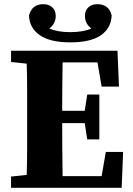

<svg xmlns="http://www.w3.org/2000/svg" viewBox="-20 -900 635 920"><path d="M33 -603V-657H543L550 -485H467L447 -601H280Q279 -544 278.5 -486Q278 -428 278 -369H386L398 -447H456V-232H398L386 -310H278Q278 -241 278.5 -179Q279 -117 280 -56H467L487 -172H570L563 0H33V-54L108 -62Q110 -123 110 -185Q110 -247 110 -310V-347Q110 -409 110 -471.5Q110 -534 108 -595ZM317 -697Q220 -697 170.5 -731.5Q121 -766 119 -826Q127 -855 144.5 -867.5Q162 -880 187 -880Q214 -880 230.5 -865Q247 -850 247 -823Q247 -787 216 -763Q236 -755 260.5 -750.5Q285 -746 317 -746Q349 -746 373.5 -750.5Q398 -755 418 -763Q387 -787 387 -823Q387 -850 403.5 -865Q420 -880 447 -880Q472 -880 490 -867.5Q508 -855 515 -826Q513 -766 464 -731.5Q415 -697 317 -697Z"/></svg>

Font: Source Serif Pro
Style: Bold
Weight: 700
Designer: Frank Grießhammer
Foundry: Adobe Systems Incorporated
Version: Version 3.001;hotconv 1.0.111;makeotfexe 2.5.65597